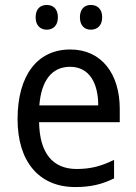

<svg xmlns="http://www.w3.org/2000/svg" viewBox="-20 -746 550 776"><path d="M124 -676C124 -642 144 -626 169 -626C194 -626 214 -642 214 -676C214 -711 194 -726 169 -726C144 -726 124 -711 124 -676ZM303 -676C303 -642 322 -626 347 -626C372 -626 393 -642 393 -676C393 -711 372 -726 347 -726C323 -726 303 -711 303 -676ZM264 -546C132 -546 51 -443 51 -264C51 -94 137 10 284 10C347 10 392 -1 441 -25V-100C391 -75 347 -63 290 -63C193 -63 140 -127 138 -252H464V-306C464 -447 391 -546 264 -546ZM263 -476C342 -476 377 -409 377 -320H139C147 -421 190 -476 263 -476Z"/></svg>

Font: Noto Sans Sinhala SemiCondensed
Style: Regular
Weight: 400
Width: 4
Designer: Jelle Bosma - Monotype Design Team
Foundry: Monotype Imaging Inc.
Version: Version 2.006